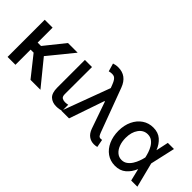

<svg xmlns="http://www.w3.org/2000/svg" viewBox="-1 -1360 1995 1995"><g transform="rotate(45 996.5 -362.5)"><path d="M396.5 0 219.7 -222.7H175.3V0H59.6V-545.9H175.3V-326.2H225.1L401.4 -545.9H543.5L320.3 -272.5L542.5 0Z M649.9 -545.9H754.4L753.4 -146.5Q753.9 -110.4 772.2 -99.6Q790.5 -88.9 814.5 -88.9Q826.7 -88.9 838.6 -90.8Q850.6 -92.8 856.9 -94.2V-4.9Q843.3 -0.5 824 3.2Q804.7 6.8 779.3 6.8Q722.2 6.8 686 -26.6Q649.9 -60.1 649.9 -140.6Z M850.1 0 1046.9 -529.3 1030.8 -570.3Q1010.3 -623.5 984.9 -637Q959.5 -650.4 908.7 -637.7L882.8 -726.1Q893.1 -730 910.9 -733.6Q928.7 -737.3 950.7 -737.3Q1073.7 -737.3 1121.1 -610.4L1300.3 -128.9Q1307.6 -109.4 1316.4 -95.9Q1325.2 -82.5 1345.7 -82.5Q1356.9 -83 1363.8 -84.5L1380.4 2.4Q1357.4 8.3 1334.5 8.3Q1290.5 7.8 1257.6 -16.4Q1224.6 -40.5 1206.5 -90.3L1102.5 -387.7H1096.2L962.9 0Z M1646.5 11.7Q1577.6 10.7 1526.1 -25.6Q1474.6 -62 1445.8 -126Q1417 -189.9 1416.5 -272.5Q1417 -355 1447.3 -418.2Q1477.5 -481.4 1530.3 -517.1Q1583 -552.7 1650.4 -552.7Q1722.2 -552.7 1767.8 -513.2Q1813.5 -473.6 1838.4 -410.2H1839.8L1868.7 -545.9H1959L1897.5 -272.9L1966.8 0H1876L1843.8 -133.3H1842.3Q1816.4 -69.8 1768.6 -28.8Q1720.7 12.2 1646.5 11.7ZM1521.5 -272.5Q1521.5 -217.3 1538.1 -173.6Q1554.7 -129.9 1584.5 -104.7Q1614.3 -79.6 1653.8 -79.6Q1689.5 -79.6 1716.3 -99.4Q1743.2 -119.1 1762 -149.2Q1780.8 -179.2 1792.5 -212.2Q1804.2 -245.1 1810.1 -271.5V-272.9V-274.4Q1804.7 -300.8 1794.2 -332.8Q1783.7 -364.7 1766.1 -394.3Q1748.5 -423.8 1722.2 -443.1Q1695.8 -462.4 1658.2 -462.4Q1597.2 -461.9 1559.3 -408.7Q1521.5 -355.5 1521.5 -272.5Z"/></g></svg>

Font: Inter Tight Medium
Style: Regular
Weight: 500
Designer: Rasmus Andersson
Foundry: rsms
Version: Version 3.004; ttfautohint (v1.8.4.7-5d5b)